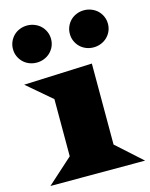

<svg xmlns="http://www.w3.org/2000/svg" viewBox="-121 -887 756 965"><g transform="rotate(-15 257.5 -405.0)"><path d="M410.2 -616.7Q389.6 -616.7 371.6 -624Q353.5 -631.3 340.3 -644.3Q327.1 -657.2 319.3 -674.8Q311.5 -692.4 311.5 -712.9Q311.5 -733.4 319.3 -751.2Q327.1 -769 340.3 -782Q353.5 -794.9 371.6 -802.2Q389.6 -809.6 410.2 -809.6Q430.7 -809.6 449 -802.2Q467.3 -794.9 480.7 -782Q494.1 -769 502 -751.2Q509.8 -733.4 509.8 -712.9Q509.8 -692.4 502 -674.8Q494.1 -657.2 480.7 -644.3Q467.3 -631.3 449 -624Q430.7 -616.7 410.2 -616.7ZM114.3 -616.7Q93.8 -616.7 75.7 -624Q57.6 -631.3 44.4 -644.3Q31.2 -657.2 23.4 -674.8Q15.6 -692.4 15.6 -712.9Q15.6 -733.4 23.4 -751.2Q31.2 -769 44.4 -782Q57.6 -794.9 75.7 -802.2Q93.8 -809.6 114.3 -809.6Q134.8 -809.6 153.1 -802.2Q171.4 -794.9 184.8 -782Q198.2 -769 206.1 -751.2Q213.9 -733.4 213.9 -712.9Q213.9 -692.4 206.1 -674.8Q198.2 -657.2 184.8 -644.3Q171.4 -631.3 153.1 -624Q134.8 -616.7 114.3 -616.7ZM151.9 -119.1V-416.5L23.9 -525.9L379.9 -540.5V-119.1L512.2 0H19.5Z"/></g></svg>

Font: Goblin One
Style: Regular
Weight: 400
Designer: Riccardo De Franceschi
Foundry: Sorkin Type Co.
Version: Version 1.001